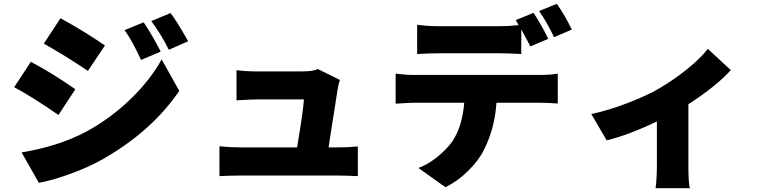

<svg xmlns="http://www.w3.org/2000/svg" viewBox="-20 -898 4040 1012"><path d="M636.7 -739.3 737.3 -780.3Q786.1 -707 827.1 -626L723.6 -582Q676.8 -683.6 636.7 -739.3ZM777.3 -787.1 878.9 -829.1Q911.1 -788.1 971.7 -680.7L870.1 -635.7Q828.1 -718.8 777.3 -787.1ZM210.9 -668 298.8 -801.8Q420.9 -735.4 533.2 -658.2L443.4 -524.4Q319.3 -607.4 210.9 -668ZM184.6 65.4 93.8 -94.7Q290 -127 436.5 -205.1Q564.5 -275.4 668.5 -376Q772.5 -476.6 832 -585L924.8 -418.9Q780.3 -206.1 519.5 -57.6Q444.3 -15.6 347.2 19.5Q250 54.7 184.6 65.4ZM54.7 -438.5 142.6 -572.3Q256.8 -511.7 377 -427.7L288.1 -292Q151.4 -386.7 54.7 -438.5Z M1711.9 -121.1H1756.8Q1817.4 -121.1 1866.2 -126V30.3Q1798.8 27.3 1758.8 27.3H1244.1Q1199.2 27.3 1136.7 30.3V-127Q1193.4 -121.1 1244.1 -121.1H1545.9Q1577.1 -306.6 1582 -374H1337.9Q1304.7 -374 1226.6 -369.1V-528.3Q1276.4 -521.5 1336.9 -521.5H1567.4Q1631.8 -521.5 1655.3 -534.2L1771.5 -476.6Q1763.7 -454.1 1759.8 -428.7Q1755.9 -404.3 1747.6 -350.6Q1739.3 -296.9 1728 -226.1Q1716.8 -155.3 1711.9 -121.1Z M2994.1 -742.2 2900.4 -702.1Q2861.3 -784.2 2821.3 -839.8L2915 -877.9Q2959 -814.5 2994.1 -742.2ZM2612.3 -617.2H2294.9Q2245.1 -617.2 2178.7 -613.3V-767.6Q2233.4 -759.8 2294.9 -759.8H2612.3Q2664.1 -759.8 2713.9 -765.6Q2707 -778.3 2698.2 -792L2792 -830.1Q2828.1 -777.3 2870.1 -693.4L2775.4 -653.3Q2769.5 -665 2761.7 -679.7Q2753.9 -694.3 2743.7 -713.4Q2733.4 -732.4 2727.5 -743.2V-613.3Q2653.3 -617.2 2612.3 -617.2ZM2166 -502.9H2821.3Q2879.9 -502.9 2919.9 -509.8V-352.5Q2865.2 -356.4 2821.3 -356.4H2596.7Q2587.9 -221.7 2531.2 -109.4Q2504.9 -54.7 2449.7 0.5Q2394.5 55.7 2328.1 88.9L2185.5 -12.7Q2235.4 -31.2 2283.7 -69.8Q2332 -108.4 2363.3 -151.4Q2417 -231.4 2426.8 -356.4H2166Q2136.7 -356.4 2065.4 -351.6V-509.8Q2120.1 -502.9 2166 -502.9Z M3710.9 -640.6 3832 -528.3Q3754.9 -443.4 3608.4 -348.6V-26.4Q3608.4 68.4 3616.2 93.8H3435.5Q3442.4 41 3442.4 -26.4V-257.8Q3293.9 -186.5 3177.7 -158.2L3096.7 -296.9Q3188.5 -316.4 3289.6 -355.5Q3390.6 -394.5 3454.1 -431.6Q3532.2 -477.5 3603 -534.7Q3673.8 -591.8 3710.9 -640.6Z"/></svg>

Font: Gen Shin Gothic Heavy
Style: Bold
Weight: 900
Designer: [Source Han Sans]
Ryoko NISHIZUKA  (kana & ideographs); Paul D. Hunt (Latin, Greek & Cyrillic); Wenlong ZHANG  (bopomofo
Version: Version 1.002.20150607